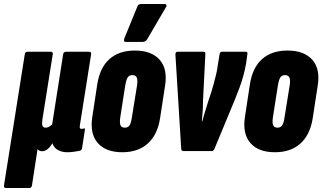

<svg xmlns="http://www.w3.org/2000/svg" viewBox="-50 -756 1614 961"><path d="M-20 185Q-32 185 -30 172L74 -484Q76 -497 88 -497H204Q216 -497 214 -484L162 -157Q159 -134 163 -125.5Q167 -117 179 -117Q187 -117 194.5 -121Q202 -125 211 -133L266 -484Q268 -497 281 -497H396Q408 -497 406 -484L350 -130Q348 -119 350 -115Q352 -111 358 -111Q362 -111 364.5 -111.5Q367 -112 371 -113Q377 -115 375 -107L361 -16Q360 -4 348 -1Q331 2 317 4Q303 6 287 6Q260 6 240 -5Q220 -16 213 -38H212Q200 -19 187.5 -9Q175 1 161 1Q153 1 147 -2Q141 -5 138 -10L110 172Q108 185 96 185Z M562 6Q480 6 439.5 -40Q399 -86 412 -171L437 -335Q450 -418 498 -460.5Q546 -503 625 -503Q708 -503 749 -457Q790 -411 776 -326L751 -163Q738 -81 689.5 -37.5Q641 6 562 6ZM575 -117Q590 -117 598 -128Q606 -139 610 -168L636 -329Q640 -356 634.5 -368Q629 -380 613 -380Q597 -380 589.5 -369Q582 -358 577 -329L552 -169Q548 -142 553 -129.5Q558 -117 575 -117ZM580 -546Q572 -546 571 -551Q570 -556 572 -563L637 -722Q640 -731 645.5 -733.5Q651 -736 659 -736H774Q781 -736 783 -730.5Q785 -725 780 -719L687 -560Q679 -546 662 -546Z M868 0Q858 0 857 -11L828 -483Q828 -497 839 -497H967Q979 -497 978 -487L966 -250Q966 -224 964.5 -199Q963 -174 960 -148H962Q969 -174 977 -199.5Q985 -225 993 -251L1007 -293Q1014 -316 1020 -338Q1026 -360 1031.5 -382.5Q1037 -405 1040 -429L1049 -484Q1051 -497 1061 -497H1180Q1191 -497 1188 -484L1182 -440Q1177 -411 1169 -380.5Q1161 -350 1149.5 -319Q1138 -288 1125 -256L1023 -10Q1019 0 1010 0Z M1326 6Q1244 6 1203.5 -40Q1163 -86 1176 -171L1201 -335Q1214 -418 1262 -460.5Q1310 -503 1389 -503Q1472 -503 1513 -457Q1554 -411 1540 -326L1515 -163Q1502 -81 1453.5 -37.5Q1405 6 1326 6ZM1339 -117Q1354 -117 1362 -128Q1370 -139 1374 -168L1400 -329Q1404 -356 1398.5 -368Q1393 -380 1377 -380Q1361 -380 1353.5 -369Q1346 -358 1341 -329L1316 -169Q1312 -142 1317 -129.5Q1322 -117 1339 -117Z"/></svg>

Font: Sofia Sans Extra Condensed Black
Style: Italic
Weight: 900
Italic angle: -9°
Version: Version 4.100